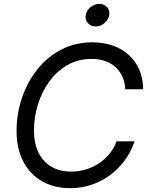

<svg xmlns="http://www.w3.org/2000/svg" viewBox="-20 -955 768 985"><path d="M340.8 10.3Q256.8 10.3 194.8 -25.6Q132.8 -61.5 98.9 -127.4Q64.9 -193.4 64.9 -284.2Q64.9 -370.6 92.3 -451.7Q119.6 -532.7 170.4 -597.4Q221.2 -662.1 293 -700Q364.7 -737.8 454.1 -737.8Q510.7 -737.8 557.9 -721.4Q605 -705.1 639.9 -673.8Q674.8 -642.6 694.3 -598.1Q713.9 -553.7 714.4 -497.1H622.6Q620.6 -534.7 607.2 -563.5Q593.8 -592.3 570.8 -612.3Q547.9 -632.3 517.1 -642.6Q486.3 -652.8 450.7 -652.8Q381.3 -652.8 326.7 -621.6Q272 -590.3 233.4 -537.6Q194.8 -484.9 174.6 -419.4Q154.3 -354 154.3 -286.1Q154.3 -218.3 178.2 -170.9Q202.1 -123.5 244.9 -99.1Q287.6 -74.7 344.2 -74.7Q382.3 -74.7 418 -85Q453.6 -95.2 484.6 -115Q515.6 -134.8 539.8 -163.6Q564 -192.4 578.1 -230H670.4Q651.4 -174.3 618.4 -130.1Q585.4 -85.9 541.7 -54.4Q498 -22.9 447 -6.3Q396 10.3 340.8 10.3ZM470.2 -819.3Q445.8 -819.3 430.9 -836.4Q416 -853.5 419.9 -877.4Q423.8 -901.4 444.3 -918.2Q464.8 -935.1 489.7 -935.1Q514.6 -935.1 529.5 -918.2Q544.4 -901.4 540.5 -877.4Q536.6 -853.5 515.9 -836.4Q495.1 -819.3 470.2 -819.3Z"/></svg>

Font: Inter 18pt
Style: Italic
Weight: 400
Italic angle: -9.3988°
Designer: Rasmus Andersson
Foundry: rsms
Version: Version 4.001;git-66647c0bb